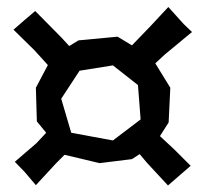

<svg xmlns="http://www.w3.org/2000/svg" viewBox="-20 -582 602 562"><path d="M310.5 -390.6 383.8 -333 391.6 -232.4 310.5 -170.9 188.5 -193.4 159.2 -293 212.9 -375ZM472.7 -561.5 419.9 -504.9 366.2 -449.2 324.2 -474.6 210 -463.9 182.6 -447.3 160.2 -471.7 83 -549.8 49.8 -521.5 19.5 -495.1 81.1 -434.6 120.1 -391.6 85 -325.2 87.9 -226.6 115.2 -193.4 86.9 -163.1 23.4 -108.4 51.8 -79.1 85 -40 143.6 -103.5 168.9 -128.9 271.5 -104.5 366.2 -116.2 388.7 -130.9 410.2 -105.5 471.7 -39.1 538.1 -96.7 490.2 -144.5 448.2 -183.6 473.6 -223.6 478.5 -325.2 434.6 -396.5 462.9 -422.9 542 -488.3 517.6 -511.7Z"/></svg>

Font: MaokenAssortedSans-TC
Style: Regular
Weight: 500
Version: Version 0.83